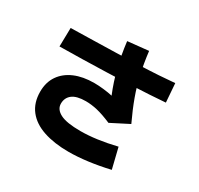

<svg xmlns="http://www.w3.org/2000/svg" viewBox="-178 -1030 1356 1308"><g transform="rotate(30 500.0 -376.0)"><path d="M506 59Q394 59 310 31Q226 3 180.5 -55Q135 -113 135 -200Q135 -274 171 -326.5Q207 -379 272 -407Q337 -435 426 -435Q460 -435 499.5 -430.5Q539 -426 570 -419Q534 -507 511.5 -597Q489 -687 476 -794L639 -811Q650 -719 667.5 -640.5Q685 -562 713 -485Q741 -408 783 -319L644 -248Q576 -277 528.5 -288Q481 -299 438 -299Q366 -299 332 -272.5Q298 -246 298 -200Q298 -155 347.5 -129.5Q397 -104 506 -104Q628 -104 785 -142L824 18Q738 38 657 48.5Q576 59 506 59ZM95 -532 98 -679Q182 -681 272.5 -683Q363 -685 453 -687.5Q543 -690 626.5 -693Q710 -696 780.5 -700.5Q851 -705 903 -710L914 -563Q863 -559 790.5 -554.5Q718 -550 634 -546.5Q550 -543 458 -540Q366 -537 274 -535Q182 -533 95 -532Z"/></g></svg>

Font: Murecho Thin ExtraBold
Style: Regular
Weight: 800
Version: Version 1.010